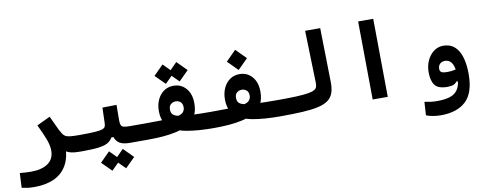

<svg xmlns="http://www.w3.org/2000/svg" viewBox="-73 -1065 4248 1677"><g transform="rotate(-10 2051.0 -226.5)"><path d="M445.8 -72.3Q445.8 38.1 404.5 106.9Q363.3 175.8 290.3 207.8Q217.3 239.7 122.1 239.7Q83 239.7 58.3 236.6Q33.7 233.4 6.3 227.1L12.7 97.2Q40.5 99.6 60.1 101.3Q79.6 103 112.3 103Q206.1 103 261.7 65.2Q317.4 27.3 317.4 -48.8Q317.4 -95.2 294.9 -153.3Q272.5 -211.4 236.3 -285.6L355 -341.8Q377.4 -294.4 390.6 -264.9Q403.8 -235.4 413.8 -215.8Q423.8 -196.3 435.5 -178.2Q446.3 -161.6 460.7 -153.3Q475.1 -145 503.7 -142.1Q532.2 -139.2 585.9 -139.2Q604.5 -139.2 613.5 -124Q622.6 -108.9 622.6 -75.7Q622.6 -34.2 610.1 -14.6Q597.7 4.9 580.1 4.9Q544.4 4.9 518.3 2.7Q492.2 0.5 471.7 -6.1Q451.2 -12.7 433.1 -25.1Q415 -37.6 394.5 -58.1Z M580.1 4.9 585.9 -139.2Q667 -139.2 713.9 -142.1Q760.7 -145 782.7 -151.6Q804.7 -158.2 811.3 -169.7Q817.9 -181.2 818.4 -198.7L822.8 -340.3L948.2 -342.3L946.8 -206.5Q946.8 -178.2 941.4 -153.1Q936 -127.9 925.8 -107.2Q915.5 -86.4 900.4 -69.8H854Q838.9 -42.5 811.8 -26.1Q784.7 -9.8 730.7 -2.4Q676.8 4.9 580.1 4.9ZM1166 4.9Q1144 4.9 1112.8 4.9Q1081.5 4.9 1052.5 4.9Q1023.4 4.9 1007.3 4.9Q960 4.9 930.9 -6.6Q901.9 -18.1 886.5 -42Q871.1 -65.9 863.8 -102.1L946.8 -206.5Q946.8 -178.2 952.6 -163.6Q958.5 -148.9 975.8 -144Q993.2 -139.2 1028.3 -139.2Q1060.5 -139.2 1096.2 -139.2Q1131.8 -139.2 1171.9 -139.2Q1190.4 -139.2 1199.5 -124Q1208.5 -108.9 1208.5 -75.7Q1208.5 -34.2 1196 -14.6Q1183.6 4.9 1166 4.9ZM935.1 217.8 849.1 132.3 935.1 45.9 1021 132.3ZM813 217.8 727.1 132.3 813 45.9 898.9 132.3Z M1164.1 4.9 1171.9 -139.2Q1248 -139.2 1308.3 -140.6Q1368.7 -142.1 1411.4 -146.2Q1454.1 -150.4 1476.1 -158.2Q1500.5 -167 1511.2 -183.8Q1522 -200.7 1522 -219.7Q1522 -251.5 1504.4 -267.1Q1486.8 -282.7 1462.4 -282.7Q1438 -282.7 1419.2 -267.8Q1400.4 -252.9 1400.4 -220.7Q1400.4 -195.3 1412.6 -179.4Q1424.8 -163.6 1461.2 -154.8Q1497.6 -146 1569.1 -142.6Q1640.6 -139.2 1758.8 -139.2Q1786.1 -139.2 1798.8 -117.4Q1811.5 -95.7 1811.5 -68.4Q1811.5 -37.6 1795.4 -16.4Q1779.3 4.9 1750.5 4.9Q1612.3 4.9 1511.7 -12.9Q1411.1 -30.8 1356.9 -80.6Q1302.7 -130.4 1302.7 -225.1Q1302.7 -280.8 1323.2 -325Q1343.8 -369.1 1380.4 -394.8Q1417 -420.4 1465.8 -420.4Q1534.2 -420.4 1577.1 -370.6Q1620.1 -320.8 1620.1 -237.8Q1620.1 -171.4 1594.7 -126.5Q1569.3 -81.5 1511.7 -51.3Q1471.2 -29.8 1417.5 -17.6Q1363.8 -5.4 1299.8 -0.2Q1235.8 4.9 1164.1 4.9ZM1526.9 -448.2 1440.9 -533.7 1526.9 -620.1 1612.8 -533.7ZM1404.8 -448.2 1318.8 -533.7 1404.8 -620.1 1490.7 -533.7Z M1750 4.9 1757.8 -139.2Q1834 -139.2 1894.3 -140.6Q1954.6 -142.1 1997.3 -146.2Q2040 -150.4 2062 -158.2Q2086.4 -167 2097.2 -183.8Q2107.9 -200.7 2107.9 -219.7Q2107.9 -251.5 2090.3 -267.1Q2072.8 -282.7 2048.3 -282.7Q2023.9 -282.7 2005.1 -267.8Q1986.3 -252.9 1986.3 -220.7Q1986.3 -195.3 1998.5 -179.4Q2010.7 -163.6 2047.1 -154.8Q2083.5 -146 2155 -142.6Q2226.6 -139.2 2344.7 -139.2Q2372.1 -139.2 2384.8 -117.4Q2397.5 -95.7 2397.5 -68.4Q2397.5 -37.6 2381.3 -16.4Q2365.2 4.9 2336.4 4.9Q2198.2 4.9 2097.7 -12.9Q1997.1 -30.8 1942.9 -80.6Q1888.7 -130.4 1888.7 -225.1Q1888.7 -280.8 1909.2 -325Q1929.7 -369.1 1966.3 -394.8Q2002.9 -420.4 2051.8 -420.4Q2120.1 -420.4 2163.1 -370.6Q2206.1 -320.8 2206.1 -237.8Q2206.1 -171.4 2180.7 -126.5Q2155.3 -81.5 2097.7 -51.3Q2057.1 -29.8 2003.4 -17.6Q1949.7 -5.4 1885.7 -0.2Q1821.8 4.9 1750 4.9ZM2051.8 -457 1962.4 -546.4 2051.8 -636.2 2141.1 -546.4Z M2337.9 4.9Q2323.7 4.9 2316.7 -12.5Q2309.6 -29.8 2309.6 -70.8Q2309.6 -110.4 2319.3 -124.8Q2329.1 -139.2 2343.8 -139.2Q2442.9 -139.2 2507.8 -142.1Q2572.8 -145 2611.1 -151.4Q2649.4 -157.7 2667.7 -168Q2686 -178.2 2691.2 -193.6Q2696.3 -209 2695.8 -229.5L2682.6 -693.4H2816.4L2825.7 -213.4Q2826.7 -155.8 2812.7 -116.9Q2798.8 -78.1 2765.6 -54Q2732.4 -29.8 2676 -17.1Q2619.6 -4.4 2536.1 0.2Q2452.6 4.9 2337.9 4.9Z M3159.7 0 3152.8 -693.4H3286.6L3293.5 0Z M3723.6 239.3Q3689 239.3 3654.1 233.4Q3619.1 227.5 3593.8 216.8L3601.1 98.6Q3629.9 104.5 3656 107.9Q3682.1 111.3 3714.8 111.3Q3781.2 111.3 3827.9 96.2Q3874.5 81.1 3898.9 41.5Q3923.3 2 3923.3 -70.3Q3923.3 -131.8 3911.1 -164.8Q3898.9 -197.8 3879.9 -210.2Q3860.8 -222.7 3840.3 -222.7Q3810.5 -222.7 3794.2 -205.8Q3777.8 -189 3777.8 -163.1Q3777.8 -143.6 3790 -133.5Q3802.2 -123.5 3844.2 -123.5Q3876.5 -123.5 3903.3 -128.9Q3930.2 -134.3 3968.8 -143.6L3962.4 -26.9H3905.3Q3897 -12.2 3877.4 -3.7Q3857.9 4.9 3822.8 4.9Q3741.2 4.9 3711.7 -34.2Q3682.1 -73.2 3682.1 -149.9Q3682.1 -204.1 3703.1 -251Q3724.1 -297.9 3761.5 -326.7Q3798.8 -355.5 3847.7 -355.5Q3934.1 -355.5 3979 -282.2Q4023.9 -209 4023.9 -71.8Q4023.9 92.3 3946 165.8Q3868.2 239.3 3723.6 239.3Z"/></g></svg>

Font: Cascadia Code
Style: Regular
Weight: 400
Monospace: yes
Designer: Aaron Bell
Foundry: Saja Typeworks
Version: Version 2106.017